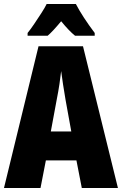

<svg xmlns="http://www.w3.org/2000/svg" viewBox="-20 -947 614 967"><path d="M392 0 365 -139H211L184 0H0L174 -714H398L574 0ZM310 -445Q303 -485 297.5 -522Q292 -559 288 -589Q285 -561 279.5 -524Q274 -487 266 -447L236 -285H339ZM362 -927Q396 -862 457 -781V-767H358Q328 -791 288 -840Q244 -787 220 -767H119V-781Q133 -798 152 -826Q171 -854 189 -882Q207 -910 215 -927Z"/></svg>

Font: Noto Sans Malayalam ExtraCondensed Black
Style: Regular
Weight: 900
Width: 2
Designer: Jelle Bosma - Monotype Design Team
Foundry: Monotype Imaging Inc.
Version: Version 2.104; ttfautohint (v1.8.4.7-5d5b)